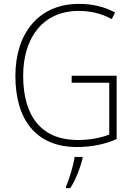

<svg xmlns="http://www.w3.org/2000/svg" viewBox="-20 -745 690 986"><path d="M348 -356V-320H541V-54C497 -37 442 -26 379 -26C198 -26 99 -142 99 -356C99 -552 201 -689 384 -689C440 -689 497 -678 554 -647L571 -681C513 -712 452 -725 385 -725C176 -725 59 -571 59 -355C59 -131 165 10 375 10C446 10 518 -3 579 -31V-356ZM404 69V61H363C358 103 334 180 319 213V221H341C370 176 392 117 404 69Z"/></svg>

Font: Noto Sans Gurmukhi UI SemiCondensed ExtraLight
Style: Regular
Weight: 200
Width: 4
Designer: Jelle Bosma - Monotype Design Team
Foundry: Monotype Imaging Inc.
Version: Version 2.004